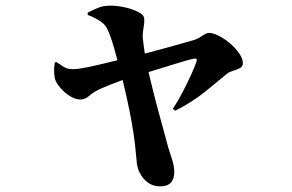

<svg xmlns="http://www.w3.org/2000/svg" viewBox="-20 -603 1040 683"><path d="M550 60Q515 60 491.5 33Q468 6 466 -31Q464 -56 460 -91Q456 -126 448.5 -167.5Q441 -209 431.5 -252.5Q422 -296 412 -337Q405 -361 398.5 -386Q392 -411 385.5 -433.5Q379 -456 372.5 -474Q366 -492 360 -503Q353 -517 334.5 -529Q316 -541 292 -550V-558Q311 -568 329.5 -575.5Q348 -583 375 -583Q389 -583 408.5 -580Q428 -577 447.5 -570.5Q467 -564 480 -555.5Q493 -547 493 -536Q494 -521 490.5 -503Q487 -485 488 -468Q489 -459 491 -441.5Q493 -424 496.5 -403.5Q500 -383 504 -364Q514 -324 524 -282.5Q534 -241 544.5 -203.5Q555 -166 563.5 -134Q572 -102 578 -80Q583 -64 591.5 -37.5Q600 -11 600 8Q600 60 550 60ZM595 -216Q614 -245 630.5 -277Q647 -309 660 -337.5Q673 -366 679 -384Q681 -391 678.5 -393.5Q676 -396 668 -394Q653 -391 630.5 -384Q608 -377 579.5 -368.5Q551 -360 519.5 -350Q488 -340 457 -332Q437 -326 415 -318Q393 -310 374 -302.5Q355 -295 344 -290Q314 -277 298.5 -263Q283 -249 266 -249Q248 -249 229 -261Q210 -273 196 -289Q182 -305 177 -318Q173 -330 172.5 -347.5Q172 -365 175 -381L181 -382Q197 -372 208 -364.5Q219 -357 241 -357Q259 -357 294.5 -364.5Q330 -372 372 -382.5Q414 -393 450 -401Q476 -407 509 -416Q542 -425 575.5 -434Q609 -443 634.5 -450.5Q660 -458 671 -461Q686 -466 700 -476Q714 -486 724 -486Q738 -486 758.5 -475.5Q779 -465 798.5 -448.5Q818 -432 831 -413Q844 -394 844 -378Q844 -366 833 -360.5Q822 -355 808.5 -351Q795 -347 788 -341Q758 -316 710.5 -277.5Q663 -239 603 -209Z"/></svg>

Font: Noto Serif HK ExtraLight ExtraBold
Style: Regular
Weight: 800
Version: Version 2.003-H1;hotconv 1.1.1;makeotfexe 2.6.0